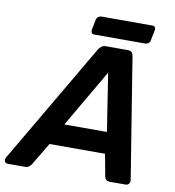

<svg xmlns="http://www.w3.org/2000/svg" viewBox="-136 -931 925 1012"><g transform="rotate(10 326.0 -425.0)"><path d="M-26 0Q-39 0 -43.5 -10Q-48 -20 -42 -30L336 -675Q342 -685 351.5 -692.5Q361 -700 376 -700H492Q507 -700 514 -692.5Q521 -685 522 -675L626 -30Q628 -16 621.5 -8Q615 0 604 0H519Q506 0 499.5 -6.5Q493 -13 491 -23L469 -141H172L99 -19Q94 -12 86 -6Q78 0 66 0ZM231 -256H459L411 -565ZM304 -750Q294 -750 290 -756Q286 -762 287 -772L298 -828Q300 -838 308 -844Q316 -850 326 -850H597Q607 -850 611.5 -844Q616 -838 614 -828L603 -772Q602 -762 594 -756Q586 -750 576 -750Z"/></g></svg>

Font: Rubik Medium
Style: Italic
Weight: 500
Italic angle: -12°
Designer: Hubert and Fischer
Foundry: Hubert and Fischer
Version: Version 2.300;gftools[0.9.30]